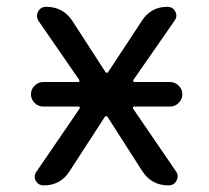

<svg xmlns="http://www.w3.org/2000/svg" viewBox="-20 -567 615 566"><path d="M107.4 -252.9Q92.8 -252.9 82 -263.7Q71.3 -274.4 71.3 -289.1Q71.3 -303.7 82 -314.5Q92.8 -325.2 107.4 -325.2H210.9Q212.9 -325.2 213.9 -327.1Q214.8 -329.1 213.9 -331.1L93.8 -504.9Q85 -518.6 92.3 -532.7Q99.6 -546.9 116.2 -546.9Q167 -546.9 194.3 -503.9L291 -354.5Q292 -352.5 294.9 -352.5Q297.9 -352.5 298.8 -354.5L398.4 -505.9Q424.8 -546.9 473.6 -546.9Q489.3 -546.9 496.6 -533.2Q503.9 -519.5 495.1 -506.8L373 -331.1Q372.1 -329.1 373 -327.1Q374 -325.2 377 -325.2H481.4Q496.1 -325.2 506.8 -314.5Q517.6 -303.7 517.6 -289.1Q517.6 -274.4 506.8 -263.7Q496.1 -252.9 481.4 -252.9H375Q373 -252.9 372.1 -251Q371.1 -249 372.1 -247.1L499 -61.5Q507.8 -48.8 500.5 -34.7Q493.2 -20.5 476.6 -20.5Q426.8 -20.5 399.4 -62.5L296.9 -222.7Q295.9 -224.6 293 -224.6Q290 -224.6 289.1 -222.7L184.6 -61.5Q158.2 -20.5 109.4 -20.5Q92.8 -20.5 85.4 -34.2Q78.1 -47.9 87.9 -61.5L214.8 -247.1Q215.8 -249 214.8 -251Q213.9 -252.9 210.9 -252.9Z"/></svg>

Font: Gen Jyuu Gothic Regular
Style: Regular
Weight: 400
Designer: [Source Han Sans]
Ryoko NISHIZUKA  (kana & ideographs); Paul D. Hunt (Latin, Greek & Cyrillic); Wenlong ZHANG  (bopomofo
Version: Version 1.002.20150607